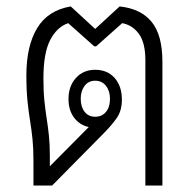

<svg xmlns="http://www.w3.org/2000/svg" viewBox="-20 -577 607 597"><path d="M84 0V-78Q84 -116 81 -145Q78 -174 73.5 -201.5Q69 -229 65.5 -262.5Q62 -296 62 -343Q62 -434 95.5 -489.5Q129 -545 200 -557L276 -487L352 -557Q418 -550 451.5 -509Q485 -468 485 -385V0H432V-390Q432 -444 412 -471.5Q392 -499 360 -505L279 -433H273L192 -505Q157 -493 136 -452.5Q115 -412 115 -333Q115 -293 118 -264Q121 -235 125 -209.5Q129 -184 132 -156.5Q135 -129 135 -93V-60L256 -182Q228 -188 210.5 -211Q193 -234 193 -269Q193 -309 216 -334.5Q239 -360 276 -360Q314 -360 336.5 -334.5Q359 -309 359 -267Q359 -232 342 -208.5Q325 -185 301 -161L142 0ZM276 -214Q297 -214 309.5 -229Q322 -244 322 -270Q322 -294 309.5 -310Q297 -326 276 -326Q255 -326 243 -310Q231 -294 231 -270Q231 -245 243 -229.5Q255 -214 276 -214Z"/></svg>

Font: Noto Sans Thai Looped SemiCondensed Light
Style: Regular
Weight: 300
Width: 4
Designer: Sasikarn Vongin, Ben Mitchell
Foundry: The Fontpad Ltd
Version: Version 1.001; ttfautohint (v1.8.4.7-5d5b)